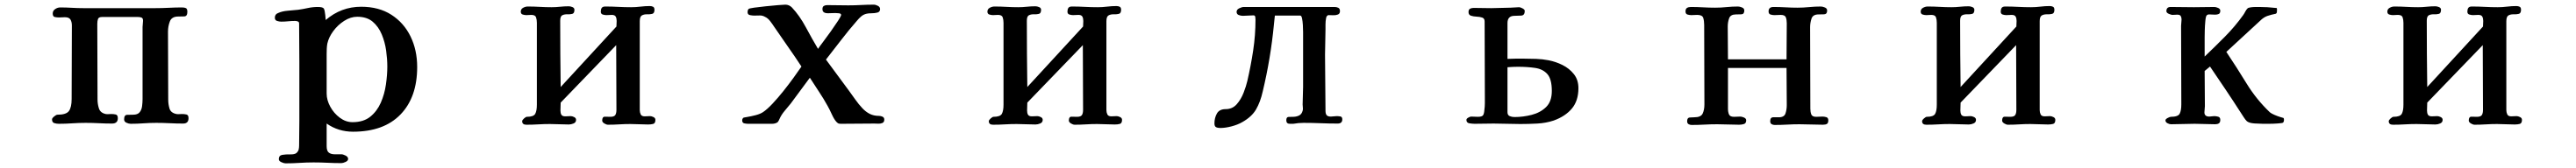

<svg xmlns="http://www.w3.org/2000/svg" viewBox="-20 -534 11040 722"><path d="M788 -26Q788 -3 765 -3Q736 -3 707.5 -4.5Q679 -6 650 -6Q622 -6 595 -4Q568 -2 540 -2Q532 -2 522 -6.5Q512 -11 512 -21Q512 -40 524.5 -40.5Q537 -41 550 -41Q570 -41 578.5 -51.5Q587 -62 589 -78Q591 -94 591 -108V-418Q591 -425 592 -431.5Q593 -438 593 -445Q593 -456 586.5 -458.5Q580 -461 571 -461H418Q403 -461 400 -452.5Q397 -444 397 -431Q397 -350 397.5 -269Q398 -188 398 -106Q398 -87 404 -68Q410 -49 433 -44Q439 -43 445 -43.5Q451 -44 457 -44Q467 -44 476 -42Q485 -40 485 -26Q485 -3 460 -3Q432 -3 404 -4.5Q376 -6 347 -6Q319 -6 290 -4Q261 -2 232 -2Q222 -2 212.5 -5Q203 -8 203 -21Q203 -26 212 -33.5Q221 -41 226 -41Q264 -41 275.5 -57Q287 -73 287 -108Q287 -188 287.5 -266.5Q288 -345 288 -424Q288 -440 282 -450Q276 -460 258 -460Q252 -460 245.5 -459.5Q239 -459 233 -459Q223 -459 214.5 -461Q206 -463 206 -476Q206 -488 216.5 -495Q227 -502 238 -502Q263 -502 288 -500.5Q313 -499 338 -499H645Q674 -499 703 -500.5Q732 -502 760 -502Q771 -502 777 -499Q783 -496 783 -483Q783 -464 770 -463.5Q757 -463 744 -463Q716 -463 708 -442Q700 -421 700 -398Q700 -325 700.5 -252Q701 -179 701 -106Q701 -86 706.5 -67.5Q712 -49 736 -44Q742 -43 748 -43.5Q754 -44 760 -44Q770 -44 779 -42Q788 -40 788 -26Z M1640 -248Q1640 -280 1635 -316.5Q1630 -353 1616 -386.5Q1602 -420 1577 -441Q1552 -462 1511 -462Q1483 -462 1455.5 -444.5Q1428 -427 1408.5 -400.5Q1389 -374 1383 -347Q1381 -336 1380.5 -324.5Q1380 -313 1380 -302Q1380 -259 1380 -217Q1380 -175 1380 -132Q1380 -104 1395.5 -75.5Q1411 -47 1436.5 -28Q1462 -9 1491 -9Q1538 -9 1567 -32.5Q1596 -56 1612 -92.5Q1628 -129 1634 -170.5Q1640 -212 1640 -248ZM1768 -246Q1768 -116 1696.5 -42Q1625 32 1493 32Q1430 32 1380 -3V94Q1380 115 1389.5 122Q1399 129 1413.5 129Q1428 129 1443 129Q1450 129 1461 134.5Q1472 140 1472 149Q1472 157 1461 162Q1450 167 1443 167Q1413 167 1383.5 165.5Q1354 164 1324 164Q1294 164 1264 166Q1234 168 1204 168Q1197 168 1186 163Q1175 158 1175 150Q1175 134 1190 131.5Q1205 129 1223.5 129.5Q1242 130 1250 124Q1258 117 1260 109Q1262 101 1262 91Q1262 65 1262.5 38.5Q1263 12 1263 -14V-268Q1263 -309 1262.5 -350.5Q1262 -392 1262 -433Q1262 -440 1256 -442Q1250 -444 1245 -444Q1230 -444 1215 -442.5Q1200 -441 1185 -441Q1177 -441 1167.5 -444Q1158 -447 1158 -458Q1158 -473 1172 -478Q1189 -486 1214 -488Q1239 -490 1258 -492Q1279 -495 1299.5 -499.5Q1320 -504 1342 -504Q1364 -504 1368 -497Q1372 -490 1374 -470L1376 -448Q1442 -505 1528 -505Q1604 -505 1657.5 -470.5Q1711 -436 1739.5 -377.5Q1768 -319 1768 -246Z M2789 -19Q2789 -4 2779.5 -1.5Q2770 1 2758 1Q2739 1 2720 0Q2701 -1 2682 -1Q2658 -1 2634 0.5Q2610 2 2586 2Q2579 2 2570 -3.5Q2561 -9 2561 -16Q2561 -33 2573 -32.5Q2585 -32 2596 -32Q2612 -32 2617 -39.5Q2622 -47 2622 -62Q2622 -132 2621.5 -201Q2621 -270 2621 -340L2383 -93Q2383 -85 2382.5 -76Q2382 -67 2382 -59Q2382 -48 2386 -41Q2390 -34 2403 -34Q2409 -34 2414.5 -34.5Q2420 -35 2426 -35Q2432 -35 2440.5 -31Q2449 -27 2449 -19Q2449 -8 2438.5 -3.5Q2428 1 2418 1Q2398 1 2377.5 0Q2357 -1 2337 -1Q2312 -1 2287 0.5Q2262 2 2236 2Q2218 2 2218 -13Q2218 -18 2226 -25Q2234 -32 2238 -32Q2267 -32 2274 -45Q2281 -58 2281 -84V-436Q2281 -449 2277.5 -459.5Q2274 -470 2257 -470Q2252 -470 2246.5 -469.5Q2241 -469 2236 -469Q2229 -469 2220.5 -471.5Q2212 -474 2212 -484Q2212 -495 2222 -500.5Q2232 -506 2242 -506Q2268 -506 2293.5 -504.5Q2319 -503 2344 -503Q2362 -503 2380.5 -505Q2399 -507 2418 -507Q2425 -507 2433.5 -503.5Q2442 -500 2442 -492Q2442 -477 2433 -474.5Q2424 -472 2411.5 -472.5Q2399 -473 2390 -468.5Q2381 -464 2381 -445Q2381 -374 2381.5 -302.5Q2382 -231 2383 -160L2622 -420Q2622 -426 2622.5 -432Q2623 -438 2623 -444Q2623 -455 2619 -462.5Q2615 -470 2602 -470Q2596 -470 2590.5 -469.5Q2585 -469 2579 -469Q2572 -469 2563.5 -471.5Q2555 -474 2555 -484Q2555 -494 2559 -500Q2563 -506 2574 -506Q2602 -506 2629.5 -504.5Q2657 -503 2685 -503Q2705 -503 2725 -505.5Q2745 -508 2765 -508Q2773 -508 2779 -505Q2785 -502 2785 -492Q2785 -477 2775.5 -474.5Q2766 -472 2753.5 -472.5Q2741 -473 2731.5 -468Q2722 -463 2722 -443V-61Q2722 -51 2726 -42.5Q2730 -34 2743 -34Q2749 -34 2754.5 -34.5Q2760 -35 2766 -35Q2772 -35 2780.5 -31Q2789 -27 2789 -19Z M3770 -20Q3770 -9 3762 -5.5Q3754 -2 3744 -2.5Q3734 -3 3727 -3Q3692 -3 3656.5 -2.5Q3621 -2 3586 -2Q3578 -2 3574.5 -3Q3571 -4 3565 -10Q3555 -21 3545 -43Q3535 -65 3527 -79Q3510 -110 3490 -140Q3470 -170 3451 -200Q3430 -172 3410 -144.5Q3390 -117 3369 -89Q3356 -73 3342.5 -57Q3329 -41 3321 -23Q3320 -20 3318 -16.5Q3316 -13 3314 -10Q3310 -6 3303 -4Q3296 -2 3290 -2H3186Q3178 -2 3169.5 -4Q3161 -6 3161 -17Q3161 -23 3166 -28Q3168 -29 3183.5 -31.5Q3199 -34 3218.5 -39Q3238 -44 3250 -52Q3268 -64 3291 -88.5Q3314 -113 3337.5 -142.5Q3361 -172 3381.5 -200.5Q3402 -229 3415 -248Q3387 -291 3357 -333.5Q3327 -376 3298 -419Q3291 -430 3281 -443Q3271 -456 3260 -461Q3248 -468 3236.5 -467.5Q3225 -467 3212 -467Q3205 -467 3194.5 -469Q3184 -471 3184 -482Q3184 -490 3188 -495Q3190 -498 3211.5 -501Q3233 -504 3262 -507Q3291 -510 3315 -512Q3339 -514 3346 -514Q3362 -514 3374 -502Q3407 -467 3434 -416.5Q3461 -366 3486 -324Q3491 -332 3507 -353Q3523 -374 3541 -399.5Q3559 -425 3572 -445Q3585 -465 3585 -470Q3585 -476 3575 -477Q3565 -478 3560 -478Q3552 -478 3543.5 -477.5Q3535 -477 3527 -477Q3518 -477 3511.5 -481Q3505 -485 3505 -495Q3505 -505 3511 -508.5Q3517 -512 3525 -512Q3548 -512 3571 -511.5Q3594 -511 3616 -511Q3643 -511 3670.5 -512.5Q3698 -514 3725 -514Q3733 -514 3742.5 -509Q3752 -504 3752 -495Q3752 -483 3740.5 -480Q3729 -477 3715.5 -477Q3702 -477 3694 -475Q3681 -472 3671 -463.5Q3661 -455 3653 -445Q3618 -405 3585.5 -362.5Q3553 -320 3520 -278Q3545 -245 3569 -211.5Q3593 -178 3618 -145Q3632 -126 3646 -106Q3660 -86 3676 -69Q3691 -53 3708 -44.5Q3725 -36 3747 -36Q3755 -36 3762.5 -32.5Q3770 -29 3770 -20Z M4789 -19Q4789 -4 4779.5 -1.5Q4770 1 4758 1Q4739 1 4720 0Q4701 -1 4682 -1Q4658 -1 4634 0.5Q4610 2 4586 2Q4579 2 4570 -3.5Q4561 -9 4561 -16Q4561 -33 4573 -32.5Q4585 -32 4596 -32Q4612 -32 4617 -39.5Q4622 -47 4622 -62Q4622 -132 4621.5 -201Q4621 -270 4621 -340L4383 -93Q4383 -85 4382.5 -76Q4382 -67 4382 -59Q4382 -48 4386 -41Q4390 -34 4403 -34Q4409 -34 4414.5 -34.5Q4420 -35 4426 -35Q4432 -35 4440.5 -31Q4449 -27 4449 -19Q4449 -8 4438.5 -3.5Q4428 1 4418 1Q4398 1 4377.5 0Q4357 -1 4337 -1Q4312 -1 4287 0.5Q4262 2 4236 2Q4218 2 4218 -13Q4218 -18 4226 -25Q4234 -32 4238 -32Q4267 -32 4274 -45Q4281 -58 4281 -84V-436Q4281 -449 4277.5 -459.5Q4274 -470 4257 -470Q4252 -470 4246.5 -469.5Q4241 -469 4236 -469Q4229 -469 4220.5 -471.5Q4212 -474 4212 -484Q4212 -495 4222 -500.5Q4232 -506 4242 -506Q4268 -506 4293.5 -504.5Q4319 -503 4344 -503Q4362 -503 4380.5 -505Q4399 -507 4418 -507Q4425 -507 4433.5 -503.5Q4442 -500 4442 -492Q4442 -477 4433 -474.5Q4424 -472 4411.5 -472.5Q4399 -473 4390 -468.5Q4381 -464 4381 -445Q4381 -374 4381.5 -302.5Q4382 -231 4383 -160L4622 -420Q4622 -426 4622.5 -432Q4623 -438 4623 -444Q4623 -455 4619 -462.5Q4615 -470 4602 -470Q4596 -470 4590.5 -469.5Q4585 -469 4579 -469Q4572 -469 4563.5 -471.5Q4555 -474 4555 -484Q4555 -494 4559 -500Q4563 -506 4574 -506Q4602 -506 4629.5 -504.5Q4657 -503 4685 -503Q4705 -503 4725 -505.5Q4745 -508 4765 -508Q4773 -508 4779 -505Q4785 -502 4785 -492Q4785 -477 4775.5 -474.5Q4766 -472 4753.5 -472.5Q4741 -473 4731.5 -468Q4722 -463 4722 -443V-61Q4722 -51 4726 -42.5Q4730 -34 4743 -34Q4749 -34 4754.5 -34.5Q4760 -35 4766 -35Q4772 -35 4780.5 -31Q4789 -27 4789 -19Z M5733 -21Q5733 -3 5713 -3Q5676 -3 5640 -4.5Q5604 -6 5567 -6Q5556 -6 5545 -5Q5534 -4 5523 -2Q5519 -2 5515.5 -2Q5512 -2 5508 -2Q5493 -2 5493 -17Q5493 -31 5502.5 -31.5Q5512 -32 5522 -32Q5536 -32 5547.5 -37.5Q5559 -43 5563 -58Q5565 -64 5564 -71Q5563 -78 5563 -85Q5563 -104 5564 -123Q5565 -142 5565 -161Q5565 -216 5565 -270Q5565 -324 5565 -378Q5565 -382 5565 -396Q5565 -410 5564 -426.5Q5563 -443 5560.5 -455Q5558 -467 5553 -467H5444Q5443 -458 5442 -448.5Q5441 -439 5440 -429Q5433 -356 5421 -284Q5409 -212 5392 -141Q5382 -96 5363.5 -64Q5345 -32 5304 -9Q5285 2 5258.5 9Q5232 16 5210 16Q5199 16 5192 12.5Q5185 9 5185 -4Q5185 -27 5195.5 -46Q5206 -65 5233 -65Q5262 -65 5280.5 -86Q5299 -107 5310 -135.5Q5321 -164 5326 -186Q5341 -251 5351 -317Q5361 -383 5361 -450Q5361 -455 5360 -461.5Q5359 -468 5352 -468Q5341 -468 5329.5 -467Q5318 -466 5307 -466Q5298 -466 5289 -469.5Q5280 -473 5280 -483Q5280 -493 5291.5 -498.5Q5303 -504 5311 -504H5700Q5709 -504 5716 -500.5Q5723 -497 5723 -486Q5723 -475 5714 -471.5Q5705 -468 5694 -468.5Q5683 -469 5675 -469Q5666 -469 5663.5 -456Q5661 -443 5661 -428.5Q5661 -414 5661 -408Q5661 -380 5660 -353Q5659 -326 5659 -299Q5659 -239 5660 -178.5Q5661 -118 5661 -58Q5661 -45 5666 -39Q5671 -33 5684 -33Q5690 -33 5696.5 -34Q5703 -35 5709 -35Q5717 -35 5725 -33.5Q5733 -32 5733 -21Z M6631 -143Q6631 -194 6612 -215.5Q6593 -237 6560 -242Q6527 -247 6486 -247Q6475 -247 6463.5 -246.5Q6452 -246 6441 -245V-52Q6441 -39 6450.5 -35Q6460 -31 6471 -31Q6508 -31 6545 -40.5Q6582 -50 6606.5 -74Q6631 -98 6631 -143ZM6745 -155Q6745 -101 6717 -67.5Q6689 -34 6639 -16Q6606 -5 6568.5 -3Q6531 -1 6496 -1Q6468 -1 6439.5 -2Q6411 -3 6382 -3Q6362 -3 6341 -2.5Q6320 -2 6300 -2Q6291 -2 6278 -4Q6265 -6 6265 -19Q6265 -24 6273 -28.5Q6281 -33 6285 -33Q6293 -33 6300 -32.5Q6307 -32 6314 -32Q6332 -32 6336.5 -39Q6341 -46 6342 -62Q6344 -76 6344 -90.5Q6344 -105 6344 -119Q6344 -200 6343.5 -280.5Q6343 -361 6343 -442Q6343 -455 6332.5 -458.5Q6322 -462 6308.5 -462.5Q6295 -463 6284.5 -466.5Q6274 -470 6274 -482Q6274 -493 6280.5 -496.5Q6287 -500 6296 -500Q6315 -500 6333.5 -499.5Q6352 -499 6371 -499Q6392 -499 6412.5 -500Q6433 -501 6454 -501Q6463 -501 6472.5 -502Q6482 -503 6491 -503Q6496 -503 6505.5 -498Q6515 -493 6515 -487Q6515 -468 6500 -467Q6485 -466 6471 -466Q6441 -466 6441 -435V-281Q6458 -282 6476 -282Q6494 -282 6511 -282Q6537 -282 6564 -281Q6591 -280 6617 -275Q6648 -269 6677 -254.5Q6706 -240 6725.5 -215.5Q6745 -191 6745 -155Z M7816 -17Q7816 -5 7810 -1.5Q7804 2 7793 2Q7768 2 7743 1Q7718 0 7692 0Q7666 0 7639.5 1.5Q7613 3 7586 3Q7579 3 7573 -0.5Q7567 -4 7567 -13Q7567 -30 7580 -30Q7593 -30 7604 -30Q7627 -30 7632.5 -46.5Q7638 -63 7638 -82Q7638 -123 7637.5 -162.5Q7637 -202 7637 -242H7386V-67Q7386 -52 7390.5 -42Q7395 -32 7412 -32Q7419 -32 7425.5 -32.5Q7432 -33 7439 -33Q7445 -33 7454.5 -29Q7464 -25 7464 -17Q7464 -4 7454.5 -1Q7445 2 7434 2Q7411 2 7387 1Q7363 0 7340 0Q7312 0 7285 1.5Q7258 3 7230 3Q7223 3 7217 -0.5Q7211 -4 7211 -13Q7211 -28 7221.5 -29Q7232 -30 7242 -30Q7270 -30 7277.5 -46Q7285 -62 7285 -85Q7285 -171 7284.5 -256.5Q7284 -342 7284 -427Q7284 -444 7280 -457Q7276 -470 7254 -470Q7248 -470 7241.5 -469.5Q7235 -469 7229 -469Q7221 -469 7212.5 -471.5Q7204 -474 7204 -485Q7204 -496 7210.5 -500Q7217 -504 7227 -504Q7253 -504 7279 -502.5Q7305 -501 7331 -501Q7356 -501 7380 -503.5Q7404 -506 7429 -506Q7436 -506 7446 -502Q7456 -498 7456 -489Q7456 -473 7443.5 -472.5Q7431 -472 7420 -472Q7397 -472 7391 -455.5Q7385 -439 7385 -420Q7385 -385 7385.5 -349.5Q7386 -314 7386 -279H7637Q7637 -318 7637.5 -357Q7638 -396 7638 -434Q7638 -449 7634 -459.5Q7630 -470 7612 -470Q7605 -470 7598.5 -469.5Q7592 -469 7585 -469Q7577 -469 7568.5 -471.5Q7560 -474 7560 -485Q7560 -504 7581 -504Q7607 -504 7633 -502.5Q7659 -501 7684 -501Q7709 -501 7734 -503.5Q7759 -506 7784 -506Q7791 -506 7801 -502Q7811 -498 7811 -489Q7811 -473 7798 -472.5Q7785 -472 7774 -472Q7750 -472 7744 -454Q7738 -436 7738 -417Q7738 -329 7738.5 -242Q7739 -155 7739 -67Q7739 -53 7743 -42.5Q7747 -32 7764 -32Q7771 -32 7777.5 -32.5Q7784 -33 7791 -33Q7799 -33 7807.5 -30.5Q7816 -28 7816 -17Z M8789 -19Q8789 -4 8779.5 -1.5Q8770 1 8758 1Q8739 1 8720 0Q8701 -1 8682 -1Q8658 -1 8634 0.5Q8610 2 8586 2Q8579 2 8570 -3.5Q8561 -9 8561 -16Q8561 -33 8573 -32.5Q8585 -32 8596 -32Q8612 -32 8617 -39.5Q8622 -47 8622 -62Q8622 -132 8621.5 -201Q8621 -270 8621 -340L8383 -93Q8383 -85 8382.5 -76Q8382 -67 8382 -59Q8382 -48 8386 -41Q8390 -34 8403 -34Q8409 -34 8414.5 -34.5Q8420 -35 8426 -35Q8432 -35 8440.5 -31Q8449 -27 8449 -19Q8449 -8 8438.5 -3.5Q8428 1 8418 1Q8398 1 8377.5 0Q8357 -1 8337 -1Q8312 -1 8287 0.5Q8262 2 8236 2Q8218 2 8218 -13Q8218 -18 8226 -25Q8234 -32 8238 -32Q8267 -32 8274 -45Q8281 -58 8281 -84V-436Q8281 -449 8277.5 -459.5Q8274 -470 8257 -470Q8252 -470 8246.5 -469.5Q8241 -469 8236 -469Q8229 -469 8220.5 -471.5Q8212 -474 8212 -484Q8212 -495 8222 -500.5Q8232 -506 8242 -506Q8268 -506 8293.5 -504.5Q8319 -503 8344 -503Q8362 -503 8380.5 -505Q8399 -507 8418 -507Q8425 -507 8433.5 -503.5Q8442 -500 8442 -492Q8442 -477 8433 -474.5Q8424 -472 8411.5 -472.5Q8399 -473 8390 -468.5Q8381 -464 8381 -445Q8381 -374 8381.5 -302.5Q8382 -231 8383 -160L8622 -420Q8622 -426 8622.5 -432Q8623 -438 8623 -444Q8623 -455 8619 -462.5Q8615 -470 8602 -470Q8596 -470 8590.5 -469.5Q8585 -469 8579 -469Q8572 -469 8563.5 -471.5Q8555 -474 8555 -484Q8555 -494 8559 -500Q8563 -506 8574 -506Q8602 -506 8629.5 -504.5Q8657 -503 8685 -503Q8705 -503 8725 -505.5Q8745 -508 8765 -508Q8773 -508 8779 -505Q8785 -502 8785 -492Q8785 -477 8775.5 -474.5Q8766 -472 8753.5 -472.5Q8741 -473 8731.5 -468Q8722 -463 8722 -443V-61Q8722 -51 8726 -42.5Q8730 -34 8743 -34Q8749 -34 8754.5 -34.5Q8760 -35 8766 -35Q8772 -35 8780.5 -31Q8789 -27 8789 -19Z M9769 -19Q9769 -11 9765 -7Q9763 -5 9743.5 -3.5Q9724 -2 9704 -2Q9684 -2 9678 -2Q9665 -2 9642.5 -3.5Q9620 -5 9610 -13Q9603 -20 9597 -29.5Q9591 -39 9585 -48Q9553 -98 9519.5 -148Q9486 -198 9452 -248L9429 -229Q9429 -192 9429.5 -154Q9430 -116 9430 -78Q9430 -71 9429 -64.5Q9428 -58 9428 -51Q9428 -33 9449 -33Q9454 -33 9459.5 -34Q9465 -35 9470 -35Q9478 -35 9487 -32.5Q9496 -30 9496 -19Q9496 -8 9490 -4Q9484 0 9474 0Q9452 0 9430 -1Q9408 -2 9386 -2Q9361 -2 9336 -1Q9311 0 9285 0Q9278 0 9269.5 -4.5Q9261 -9 9261 -17Q9261 -22 9270.5 -27Q9280 -32 9284 -32Q9315 -32 9322 -45.5Q9329 -59 9329 -86Q9329 -170 9328.5 -254.5Q9328 -339 9328 -423Q9328 -430 9329 -436.5Q9330 -443 9330 -450Q9330 -459 9326.5 -465Q9323 -471 9312 -471Q9307 -471 9301.5 -470.5Q9296 -470 9291 -470Q9286 -470 9275.5 -474.5Q9265 -479 9265 -486Q9265 -504 9283 -504Q9308 -504 9333 -503.5Q9358 -503 9383 -503Q9405 -503 9427 -503.5Q9449 -504 9471 -504Q9477 -504 9486.5 -500Q9496 -496 9496 -488Q9496 -477 9489.5 -474Q9483 -471 9474 -471Q9467 -471 9461 -471.5Q9455 -472 9449 -472Q9441 -472 9438 -468Q9434 -465 9432 -444.5Q9430 -424 9429.5 -403Q9429 -382 9429 -374Q9429 -353 9429 -332Q9429 -311 9429 -291Q9473 -333 9516 -376.5Q9559 -420 9594 -469Q9599 -476 9603 -484Q9607 -492 9613 -498Q9616 -501 9626.5 -502.5Q9637 -504 9648.5 -504Q9660 -504 9664 -504Q9681 -504 9698 -503Q9715 -502 9732 -500Q9733 -500 9734 -500Q9735 -500 9736 -500H9737Q9739 -498 9739 -495Q9739 -492 9739 -490Q9739 -486 9738.5 -481.5Q9738 -477 9734 -475Q9714 -471 9698 -465.5Q9682 -460 9667 -445L9522 -311Q9566 -245 9608.5 -175.5Q9651 -106 9709 -51Q9715 -46 9729 -40Q9743 -34 9755 -30.5Q9767 -27 9767 -27Q9769 -25 9769 -19Z M10789 -19Q10789 -4 10779.5 -1.5Q10770 1 10758 1Q10739 1 10720 0Q10701 -1 10682 -1Q10658 -1 10634 0.5Q10610 2 10586 2Q10579 2 10570 -3.5Q10561 -9 10561 -16Q10561 -33 10573 -32.5Q10585 -32 10596 -32Q10612 -32 10617 -39.5Q10622 -47 10622 -62Q10622 -132 10621.5 -201Q10621 -270 10621 -340L10383 -93Q10383 -85 10382.5 -76Q10382 -67 10382 -59Q10382 -48 10386 -41Q10390 -34 10403 -34Q10409 -34 10414.5 -34.5Q10420 -35 10426 -35Q10432 -35 10440.5 -31Q10449 -27 10449 -19Q10449 -8 10438.5 -3.5Q10428 1 10418 1Q10398 1 10377.5 0Q10357 -1 10337 -1Q10312 -1 10287 0.5Q10262 2 10236 2Q10218 2 10218 -13Q10218 -18 10226 -25Q10234 -32 10238 -32Q10267 -32 10274 -45Q10281 -58 10281 -84V-436Q10281 -449 10277.5 -459.5Q10274 -470 10257 -470Q10252 -470 10246.5 -469.5Q10241 -469 10236 -469Q10229 -469 10220.5 -471.5Q10212 -474 10212 -484Q10212 -495 10222 -500.5Q10232 -506 10242 -506Q10268 -506 10293.5 -504.5Q10319 -503 10344 -503Q10362 -503 10380.5 -505Q10399 -507 10418 -507Q10425 -507 10433.5 -503.5Q10442 -500 10442 -492Q10442 -477 10433 -474.5Q10424 -472 10411.5 -472.5Q10399 -473 10390 -468.5Q10381 -464 10381 -445Q10381 -374 10381.5 -302.5Q10382 -231 10383 -160L10622 -420Q10622 -426 10622.5 -432Q10623 -438 10623 -444Q10623 -455 10619 -462.5Q10615 -470 10602 -470Q10596 -470 10590.5 -469.5Q10585 -469 10579 -469Q10572 -469 10563.5 -471.5Q10555 -474 10555 -484Q10555 -494 10559 -500Q10563 -506 10574 -506Q10602 -506 10629.5 -504.5Q10657 -503 10685 -503Q10705 -503 10725 -505.5Q10745 -508 10765 -508Q10773 -508 10779 -505Q10785 -502 10785 -492Q10785 -477 10775.5 -474.5Q10766 -472 10753.5 -472.5Q10741 -473 10731.5 -468Q10722 -463 10722 -443V-61Q10722 -51 10726 -42.5Q10730 -34 10743 -34Q10749 -34 10754.5 -34.5Q10760 -35 10766 -35Q10772 -35 10780.5 -31Q10789 -27 10789 -19Z"/></svg>

Font: Kaisei Tokumin
Style: Bold
Weight: 700
Designer: Font-Kai, 金井和夫
Foundry: KAZUO KANAI
Version: Version 5.003